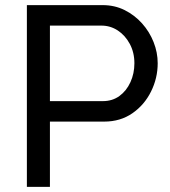

<svg xmlns="http://www.w3.org/2000/svg" viewBox="-20 -730 663 750"><path d="M85 0V-710H381Q428 -710 467 -690.5Q506 -671 535 -638.5Q564 -606 580 -565.5Q596 -525 596 -483Q596 -425 570 -372.5Q544 -320 497 -287.5Q450 -255 387 -255H175V0ZM175 -335H382Q419 -335 446.5 -355Q474 -375 489.5 -409Q505 -443 505 -483Q505 -525 487 -558.5Q469 -592 440 -611Q411 -630 376 -630H175Z"/></svg>

Font: Raleway Thin Medium
Style: Regular
Weight: 500
Version: Version 4.026